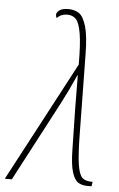

<svg xmlns="http://www.w3.org/2000/svg" viewBox="-86 -808 526 847"><g transform="rotate(5 176.5 -385.0)"><path d="M249 -530Q249 -621 241 -667.5Q233 -714 218.5 -729.5Q204 -745 180 -745Q152 -745 134 -726Q130 -733 130 -741Q130 -750 142.5 -760Q155 -770 182 -770Q210 -770 229.5 -757Q249 -744 261.5 -702Q274 -660 275 -580L280 -230Q281 -134 288 -90Q295 -46 309 -33Q323 -20 351 -20H355L352 0H334Q309 0 292.5 -10.5Q276 -21 265.5 -54Q255 -87 254 -151Q249 -361 249 -482H247Q217 -414 185 -353L-1 0H-32Z"/></g></svg>

Font: Noto Serif CondThin
Style: Italic
Weight: 250
Width: 3
Italic angle: -12°
Designer: Monotype Design Team
Foundry: Monotype Imaging Inc.
Version: Version 1.001